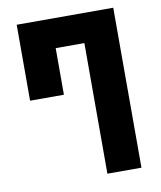

<svg xmlns="http://www.w3.org/2000/svg" viewBox="-81 -779 706 844"><g transform="rotate(-10 272.0 -357.0)"><path d="M330 0H482V-714H51V-375H202V-583H330Z"/></g></svg>

Font: Noto Sans Georgian ExtraCondensed ExtraBold
Style: Regular
Weight: 800
Width: 2
Designer: Monotype Design Team, Akaki Razmadze
Foundry: Google LLC
Version: Version 2.005